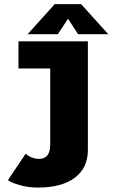

<svg xmlns="http://www.w3.org/2000/svg" viewBox="-20 -696 610 910"><path d="M493 -534H350L302.5 -607L254 -534H111L239.5 -676.5H364.5ZM396.5 -500V14.5Q396.5 99.5 334.8 146.2Q273 193 158.5 193Q113.5 193 73 181.2Q32.5 169.5 17.5 157.5L102 32Q110 41.5 127.8 49.2Q145.5 57 165.5 57Q218 57 218 -11V-371.5H67.5V-500Z"/></svg>

Font: League Mono Narrow ExtraBold
Style: Regular
Weight: 800
Width: 3
Designer: Tyler Finck
Foundry: The League of Moveable Type / Tyler Finck
Version: Version 2.210